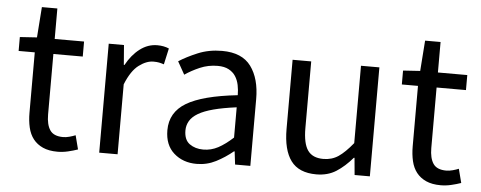

<svg xmlns="http://www.w3.org/2000/svg" viewBox="-45 -732 2138 853"><g transform="rotate(5 1023.5 -305.0)"><path d="M235 12Q196 12 169.5 0Q143 -12 126.5 -33Q110 -54 103 -84Q96 -114 96 -150V-419H24V-481L100 -486L110 -622H179V-486H310V-419H179V-149Q179 -104 195.5 -79.5Q212 -55 254 -55Q267 -55 282 -59Q297 -63 309 -68L325 -6Q305 1 281.5 6.5Q258 12 235 12Z M420 0V-486H488L495 -398H498Q523 -444 558.5 -471Q594 -498 636 -498Q665 -498 688 -488L672 -416Q660 -420 650 -422Q640 -424 625 -424Q594 -424 560.5 -399Q527 -374 502 -312V0Z M855 12Q794 12 753.5 -24Q713 -60 713 -126Q713 -206 784 -248.5Q855 -291 1011 -308Q1011 -331 1006.5 -353Q1002 -375 991 -392Q980 -409 960.5 -419.5Q941 -430 911 -430Q869 -430 832 -414Q795 -398 766 -378L734 -435Q768 -457 817 -477.5Q866 -498 925 -498Q1014 -498 1054 -443.5Q1094 -389 1094 -298V0H1026L1019 -58H1016Q981 -29 941 -8.5Q901 12 855 12ZM879 -54Q914 -54 945 -70.5Q976 -87 1011 -119V-254Q950 -246 908.5 -235Q867 -224 841.5 -209Q816 -194 804.5 -174.5Q793 -155 793 -132Q793 -90 818 -72Q843 -54 879 -54Z M1389 12Q1311 12 1275.5 -36Q1240 -84 1240 -178V-486H1323V-189Q1323 -120 1344.5 -89.5Q1366 -59 1414 -59Q1452 -59 1481 -78.5Q1510 -98 1545 -141V-486H1627V0H1559L1552 -76H1549Q1515 -36 1477.5 -12Q1440 12 1389 12Z M1944 12Q1905 12 1878.5 0Q1852 -12 1835.5 -33Q1819 -54 1812 -84Q1805 -114 1805 -150V-419H1733V-481L1809 -486L1819 -622H1888V-486H2019V-419H1888V-149Q1888 -104 1904.5 -79.5Q1921 -55 1963 -55Q1976 -55 1991 -59Q2006 -63 2018 -68L2034 -6Q2014 1 1990.5 6.5Q1967 12 1944 12Z"/></g></svg>

Font: CV Source Sans
Style: Regular
Weight: 400
Designer: Paul D. Hunt
Foundry: Adobe Systems Incorporated
Version: Version 3.001